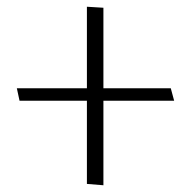

<svg xmlns="http://www.w3.org/2000/svg" viewBox="-20 -554 567 570"><path d="M497 -255H287V-4L238 -8V-255H38L30 -292H238V-534L287 -531V-292H487Z"/></svg>

Font: Palanquin Thin
Style: Regular
Weight: 250
Designer: Pria Ravichandran
Version: Version 1.001